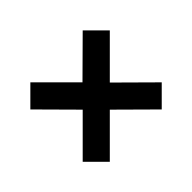

<svg xmlns="http://www.w3.org/2000/svg" viewBox="-96 -624 651 651"><g transform="rotate(-45 230.0 -298.5)"><path d="M40 -173 165 -298 40 -424 105 -489 230 -364 355 -488 420 -423 295 -298 420 -174 355 -109 230 -233 105 -108Z"/></g></svg>

Font: Mukta Vaani ExtraBold
Style: Regular
Weight: 800
Designer: Noopur Datye, Girish Dalvi, Yashodeep Gholap, Pallavi Karambelkar
Foundry: Ek Type
Version: Version 2.538;PS 1.000;hotconv 16.6.51;makeotf.lib2.5.65220;